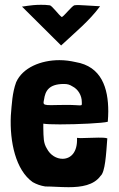

<svg xmlns="http://www.w3.org/2000/svg" viewBox="-20 -765 496 798"><path d="M234 -576C293 -631 351 -678 396 -739C336 -742 319 -744 307 -744C301 -744 297 -744 289 -743C279 -740 247 -699 237 -694C224 -702 196 -743 186 -743C173 -745 161 -745 149 -745C104 -745 73 -736 71 -738ZM168 10C197 10 231 13 265 13C318 13 370 5 398 -34C417 -50 421 -122 426 -190C417 -193 404 -193 389 -193C365 -193 336 -191 315 -191C309 -191 304 -192 300 -192C303 -131 273 -105 240 -105C215 -105 189 -120 175 -147C160 -171 161 -193 160 -233V-251C172 -249 198 -248 229 -248C303 -248 408 -253 428 -259C429 -273 430 -288 430 -302C430 -399 402 -489 294 -507C272 -512 250 -515 227 -515C150 -515 74 -484 47 -423C31 -379 29 -333 25 -284C20 -176 45 -58 116 -8C132 1 149 7 168 10ZM257 -329C228 -329 207 -328 192 -328C167 -328 161 -330 161 -339C161 -342 162 -346 163 -351C168 -387 183 -416 246 -416C261 -416 270 -413 281 -406C305 -394 320 -368 320 -341C320 -330 322 -327 312 -327C304 -327 288 -329 257 -329Z"/></svg>

Font: HEYCLAY
Style: Regular
Weight: 400
Designer: Marcelo Magalhaes
Foundry: Marcelo Magalhães
Version: Version 1.300;hotconv 1.0.109;makeotfexe 2.5.65596